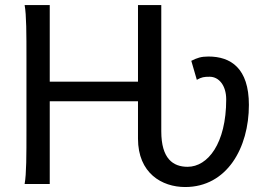

<svg xmlns="http://www.w3.org/2000/svg" viewBox="-20 -733 1058 765"><path d="M764.2 -415C783.7 -425.8 793 -427.2 815.4 -427.2C852.1 -427.2 881.3 -392.6 881.3 -336.9C881.3 -160.6 807.6 -68.4 727.5 -68.4C669.9 -68.4 622.6 -100.1 622.6 -210V-712.9H529.8V-407.7H178.2V-712.9H78.1C85.4 -673.8 85.4 -596.7 85.4 -500.5V-212.4C85.4 -116.2 85.4 -39.1 78.1 0H178.2V-329.6H529.8V-180.7C529.8 -43 625 12.2 717.8 12.2C884.3 12.2 971.7 -144 971.7 -314.9C971.7 -461.4 899.4 -507.8 810.5 -507.8C781.2 -507.8 765.6 -502.4 742.2 -490.7Z"/></svg>

Font: Andika
Style: Regular
Weight: 400
Designer: Victor Gaultney, Annie Olsen, Julie Remington, Don Collingsworth, Eric Hays
Foundry: SIL International
Version: Version 1.000